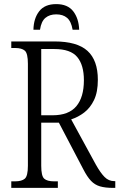

<svg xmlns="http://www.w3.org/2000/svg" viewBox="-20 -916 582 936"><path d="M35 0V-32H54Q86 -32 101 -45Q116 -58 116 -108V-605Q116 -656 101 -669Q86 -682 54 -682H35V-714H245Q356 -714 406.5 -668Q457 -622 457 -527Q457 -467 438.5 -428.5Q420 -390 390.5 -367.5Q361 -345 327 -334L447 -114Q470 -73 490 -53Q510 -33 537 -33H542V0H533Q493 0 467.5 -7.5Q442 -15 423.5 -34.5Q405 -54 386 -91L267 -318H181V-108Q181 -58 195.5 -45Q210 -32 243 -32H262V0ZM236 -354Q315 -354 352 -398Q389 -442 389 -525Q389 -599 356.5 -638Q324 -677 245 -677H181V-354ZM143 -771Q144 -826 171 -861Q198 -896 254 -896Q310 -896 337 -861Q364 -826 366 -771H334Q327 -812 307 -829Q287 -846 254 -846Q222 -846 201.5 -829Q181 -812 175 -771Z"/></svg>

Font: Noto Serif Condensed Light
Style: Regular
Weight: 300
Width: 3
Designer: Monotype Design Team
Foundry: Monotype Imaging Inc.
Version: Version 2.013